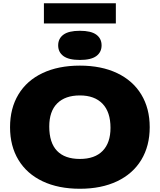

<svg xmlns="http://www.w3.org/2000/svg" viewBox="-20 -1155 986 1185"><path d="M42 -370Q42 -486.5 93.8 -572.2Q145.5 -658 242.8 -704Q340 -750 473 -750Q605.5 -750 702.8 -703.8Q800 -657.5 852 -571.8Q904 -486 904 -370Q904 -254 852 -168.2Q800 -82.5 702.8 -36.2Q605.5 10 473 10Q340.5 10 243.2 -36Q146 -82 94 -167.8Q42 -253.5 42 -370ZM662 -366Q662 -463.5 612.8 -514.8Q563.5 -566 473 -566Q382.5 -566 333.2 -517Q284 -468 284 -374Q284 -274 332 -224Q380 -174 473 -174Q565 -174 613.5 -223.8Q662 -273.5 662 -366ZM339 -875Q339 -917 371.5 -941Q404 -965 473 -965Q542 -965 574.5 -941Q607 -917 607 -875Q607 -833 574.5 -809Q542 -785 473 -785Q404 -785 371.5 -809Q339 -833 339 -875ZM251 -1010V-1135H695V-1010Z"/></svg>

Font: Encode Sans Expanded Black
Style: Regular
Weight: 900
Width: 7
Designer: Multiple Designers
Foundry: Impallari Type
Version: Version 2.000